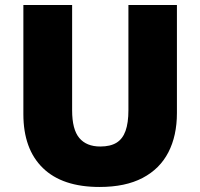

<svg xmlns="http://www.w3.org/2000/svg" viewBox="-20 -734 797 764"><path d="M684 -284Q684 -194 650 -128Q616 -62 547.5 -26Q479 10 376 10Q228 10 150.5 -65.5Q73 -141 73 -280V-714H267V-295Q267 -219 295.5 -185Q324 -151 379 -151Q419 -151 443.5 -166Q468 -181 479.5 -213Q491 -245 491 -296V-714H684Z"/></svg>

Font: Noto Sans Armenian Black
Style: Regular
Weight: 900
Version: Version 2.007